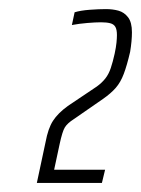

<svg xmlns="http://www.w3.org/2000/svg" viewBox="-20 -822 310 422"><path d="M61 -420 80 -509Q83 -525 87 -536.5Q91 -548 96.5 -556.5Q102 -565 110 -573Q118 -581 129 -589L193 -632Q204 -640 211.5 -649.5Q219 -659 223.5 -672.5Q228 -686 232 -704Q235 -718 236 -728Q237 -738 237 -745Q237 -757 233.5 -763Q230 -769 222 -771Q214 -773 202 -773Q190 -773 172 -771.5Q154 -770 138 -767L144 -795Q157 -799 177 -800.5Q197 -802 213 -802Q228 -802 240.5 -798.5Q253 -795 261.5 -784Q270 -773 270 -751Q270 -742 269 -731Q268 -720 266 -708Q259 -678 252 -659.5Q245 -641 234.5 -629Q224 -617 207 -605L142 -560Q128 -551 122.5 -542Q117 -533 111 -505L99 -449H211L204 -420Z"/></svg>

Font: Saira UltraCondensed ExtraLight
Style: Italic
Weight: 250
Width: 1
Italic angle: -12°
Designer: Hector Gatti with collaboration of the Omnibus-Type team
Foundry: Omnibus-Type
Version: Version 1.101